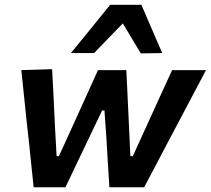

<svg xmlns="http://www.w3.org/2000/svg" viewBox="-20 -796 896 816"><path d="M123 0Q118 -47 113.2 -94Q108.5 -141 103.5 -188.5L93.5 -277.5Q88 -333 82.2 -387Q76.5 -441 70.5 -498L201.5 -502Q204.5 -447 207.5 -386.8Q210.5 -326.5 213 -271L220.5 -132.5H230.5L294.5 -273Q320 -330 345.5 -385.5Q371 -441 396.5 -498H517Q522 -387.5 527.5 -275L534 -132.5H544.5L610 -276Q635 -331 661.8 -389.8Q688.5 -448.5 711.5 -498H855.5Q796.5 -386 739 -277.5L693 -190.5Q667.5 -141.5 642.2 -93.8Q617 -46 592.5 0H445Q442 -48 438.5 -101.5Q435 -155 432.5 -203.5L424 -326.5H414L354 -201Q331 -152 306.2 -100.8Q281.5 -49.5 258 0ZM578.5 -569Q560 -600.5 540.5 -632.2Q521 -664 502 -696.5Q470.5 -664.5 440.2 -633Q410 -601.5 380 -570.5H281.5Q324 -622.5 365.2 -673.2Q406.5 -724 448 -775.5H581Q603 -724.5 625 -673Q647 -621.5 669.5 -570.5Z"/></svg>

Font: Commissioner SemiBold
Style: Italic
Weight: 600
Italic angle: -12°
Designer: Kostas Bartsokas
Foundry: Kostas Bartsokas
Version: Version 1.000; ttfautohint (v1.8.3)